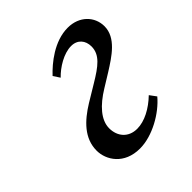

<svg xmlns="http://www.w3.org/2000/svg" viewBox="-135 -534 638 638"><g transform="rotate(-45 184.0 -215.0)"><path d="M144 -341C168 -366 208 -391 243 -391C273 -391 290 -370 290 -342C290 -303 259 -280 209 -250L151 -215C99 -183 57 -143 57 -85C57 -41 90 12 164 12C223 12 291 -27 327 -70L310 -93C278 -62 239 -41 204 -41C163 -41 139 -70 139 -108C139 -147 172 -183 221 -213L268 -242C314 -271 368 -305 368 -359C368 -404 333 -442 278 -442C214 -442 158 -395 129 -364Z"/></g></svg>

Font: Libertinus Serif
Style: Italic
Weight: 400
Italic angle: -12°
Designer: Philipp H. Poll, Khaled Hosny
Foundry: Caleb Maclennan
Version: Version 7.050;RELEASE